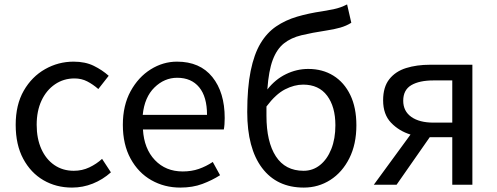

<svg xmlns="http://www.w3.org/2000/svg" viewBox="-20 -836 2250 869"><path d="M306 13Q234 13 176.5 -20.5Q119 -54 85 -117.5Q51 -181 51 -271Q51 -362 87.5 -425.5Q124 -489 184 -523Q244 -557 313 -557Q366 -557 404.5 -538Q443 -519 472 -493L425 -433Q401 -454 375 -467.5Q349 -481 317 -481Q268 -481 229 -454.5Q190 -428 168 -381Q146 -334 146 -271Q146 -209 167 -162Q188 -115 226 -89Q264 -63 314 -63Q352 -63 384.5 -78.5Q417 -94 442 -117L482 -56Q445 -23 400 -5Q355 13 306 13Z M796 13Q724 13 665 -20.5Q606 -54 571 -118Q536 -182 536 -271Q536 -359 571 -423Q606 -487 662 -522Q718 -557 781 -557Q885 -557 941 -487.5Q997 -418 997 -302Q997 -287 996 -273.5Q995 -260 993 -250H627Q632 -163 681 -111.5Q730 -60 807 -60Q847 -60 880 -71.5Q913 -83 943 -103L976 -43Q940 -20 896 -3.5Q852 13 796 13ZM626 -316H917Q917 -398 881.5 -441Q846 -484 782 -484Q724 -484 679 -440Q634 -396 626 -316Z M1186 -312Q1186 -194 1228.5 -128.5Q1271 -63 1354 -63Q1396 -63 1428.5 -89Q1461 -115 1479.5 -161.5Q1498 -208 1498 -269Q1498 -353 1460.5 -403Q1423 -453 1352 -453Q1312 -453 1270 -431.5Q1228 -410 1186 -354Q1186 -344 1186 -333.5Q1186 -323 1186 -312ZM1355 13Q1233 13 1166 -76Q1099 -165 1099 -329Q1099 -439 1114.5 -515Q1130 -591 1159 -639.5Q1188 -688 1230 -716.5Q1272 -745 1324.5 -760.5Q1377 -776 1439 -785Q1470 -790 1488.5 -794Q1507 -798 1521 -803Q1535 -808 1551 -816L1570 -733Q1548 -719 1520 -711Q1492 -703 1458 -698Q1392 -688 1344.5 -676.5Q1297 -665 1265 -639.5Q1233 -614 1214.5 -565Q1196 -516 1190 -431Q1226 -477 1274.5 -500.5Q1323 -524 1375 -524Q1440 -524 1489 -493.5Q1538 -463 1565.5 -406Q1593 -349 1593 -269Q1593 -183 1561 -119.5Q1529 -56 1475 -21.5Q1421 13 1355 13Z M2027 0V-215H1927H1925L1775 0H1672L1838 -227Q1786 -243 1750 -280.5Q1714 -318 1714 -382Q1714 -442 1742 -477.5Q1770 -513 1818 -528Q1866 -543 1927 -543H2118V0ZM1942 -281H2027V-472H1942Q1878 -472 1841.5 -450.5Q1805 -429 1805 -380Q1805 -333 1841.5 -307Q1878 -281 1942 -281Z"/></svg>

Font: Source Han Sans SC
Style: Regular
Weight: 400
Designer: Ryoko NISHIZUKA 西塚涼子 (kana, bopomofo & ideographs); Paul D. Hunt (Latin, Greek & Cyrillic); Sandoll Communications 산돌커뮤니
Foundry: Adobe
Version: Version 2.002;hotconv 1.0.116;makeotfexe 2.5.65601; ttfautoh